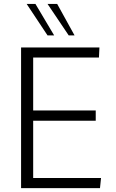

<svg xmlns="http://www.w3.org/2000/svg" viewBox="-20 -972 598 992"><path d="M225.6 -789.1 117.7 -951.7H163.1L259.8 -789.1ZM335 -789.1 225.6 -951.7H275.4L365.2 -789.1ZM88.9 0V-726.6H493.7L491.2 -674.8H151.4V-401.4H474.6V-348.1H151.4V-52.2H502L496.6 0Z"/></svg>

Font: Oxygen Light
Style: Regular
Weight: 300
Designer: vernon adams
Foundry: Vernon Adams
Version: Version Release 0.2.3 webfont; ttfautohint (v0.93.3-1d66) -l